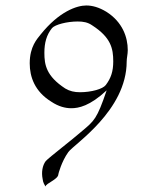

<svg xmlns="http://www.w3.org/2000/svg" viewBox="-20 -661 571 697"><path d="M367.2 -333C332 -229 321.8 -222.2 278.8 -186C242.2 -153.8 158.2 -89.8 146 -76.2C133.8 -60.1 129.9 -35.2 134.8 -11.2C136.2 2 141.1 8.8 145 16.1C147 3.9 191.9 -9.8 191.9 -28.8C191.9 -29.8 203.1 -74.2 228 -108.9C248 -137.2 439.9 -258.8 439.9 -438C439.9 -450.2 443.8 -463.9 443.8 -479C443.8 -525.9 424.8 -581.1 366.2 -618.2C338.9 -634.8 314.9 -641.1 293 -641.1C259.8 -641.1 194.8 -620.1 127 -535.2C115.2 -520 87.9 -492.2 87.9 -431.2C87.9 -381.8 106 -329.1 166 -292C192.9 -273.9 217.8 -268.1 238.8 -268.1C265.1 -268.1 306.2 -275.9 367.2 -333ZM262.2 -583C282.2 -583 298.8 -580.1 314.9 -568.8C382.8 -524.9 391.1 -484.9 391.1 -438C391.1 -401.9 382.8 -377 363.8 -352.1C353 -337.9 312 -326.2 270 -326.2C250 -326.2 232.9 -330.1 216.8 -339.8C147.9 -384.8 141.1 -425.8 141.1 -469.2C141.1 -505.9 148.9 -534.2 168.9 -559.1C180.2 -571.8 223.1 -583 262.2 -583Z"/></svg>

Font: Pierce
Style: Roman
Weight: 500
Version: Version 0.2.0